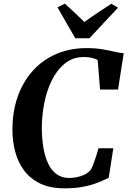

<svg xmlns="http://www.w3.org/2000/svg" viewBox="-20 -1013 692 1042"><path d="M330.5 9Q251.5 9 197.5 -17.2Q143.5 -43.5 110.5 -88.2Q77.5 -133 62.5 -189.5Q47.5 -246 47.5 -306.5Q47 -405.5 75.5 -487Q104 -568.5 157.2 -628Q210.5 -687.5 284.8 -719.8Q359 -752 450.5 -752Q498 -752 535.8 -745.5Q573.5 -739 602.2 -732.2Q631 -725.5 651.5 -724L620.5 -527H523L510 -687Q502 -692 491 -695.5Q480 -699 466 -701.2Q452 -703.5 434 -703.5Q375 -703.5 331.8 -668.2Q288.5 -633 260.2 -575Q232 -517 219 -447Q206 -377 207 -307.5Q208 -255 216.2 -207.8Q224.5 -160.5 241.8 -124.5Q259 -88.5 287.2 -67.8Q315.5 -47 356.5 -47Q373 -47 395 -51Q417 -55 437.8 -64.8Q458.5 -74.5 472.5 -91.5Q478 -100.5 483.8 -114.8Q489.5 -129 495 -145.5Q500.5 -162 505.8 -178.2Q511 -194.5 514.5 -208.5H595L570 -48Q555.5 -41.5 534.8 -32Q514 -22.5 485.8 -13Q457.5 -3.5 419.2 2.8Q381 9 330.5 9ZM388.5 -805.5 292 -973 332 -993Q359.5 -968.5 386.2 -943.5Q413 -918.5 438 -893.5Q472.5 -919 509.8 -943.8Q547 -968.5 584 -992.5L620.5 -971.5L465.5 -805.5Z"/></svg>

Font: Merriweather 60pt
Style: Bold Italic
Weight: 700
Italic angle: -7.8°
Version: Version 2.101